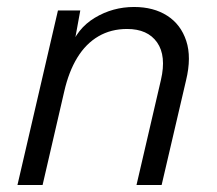

<svg xmlns="http://www.w3.org/2000/svg" viewBox="-20 -530 621 550"><path d="M30 0 146 -500H210L189 -385L180 -389Q200 -448 251.5 -479Q303 -510 364 -510Q420 -510 459 -485Q498 -460 513.5 -413Q529 -366 513 -300L443 0H371L441 -301Q457 -370 430 -408.5Q403 -447 344 -447Q298 -447 262 -426Q226 -405 201.5 -365Q177 -325 164 -268L102 0Z"/></svg>

Font: Kantumruy Pro
Style: Italic
Weight: 400
Italic angle: -13°
Designer: Sovichet Tep
Foundry: Sovichet Tep
Version: Version 1.002